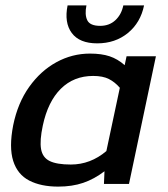

<svg xmlns="http://www.w3.org/2000/svg" viewBox="-20 -683 623 713"><path d="M341 -522Q275 -522 246.5 -560.5Q218 -599 231 -663H301Q294 -629 304 -608Q314 -587 352 -587Q386 -587 408.5 -608Q431 -629 438 -663H515Q502 -599 455 -560.5Q408 -522 341 -522ZM196 10Q132 10 88.5 -12.5Q45 -35 29 -85.5Q13 -136 29 -218Q46 -301 88.5 -360.5Q131 -420 189.5 -452Q248 -484 314 -484Q357 -484 387 -474Q417 -464 443 -441L450 -474H559L459 0H366L368 -47Q330 -18 289 -4Q248 10 196 10ZM243 -72Q316 -72 375 -122L425 -357Q407 -378 384.5 -389.5Q362 -401 326 -401Q254 -401 206 -353.5Q158 -306 139 -217Q127 -161 132.5 -129.5Q138 -98 164.5 -85Q191 -72 243 -72Z"/></svg>

Font: Kanit
Style: Italic
Weight: 400
Italic angle: -12°
Designer: Katatrad Team
Foundry: CadsonDemak
Version: Version 2.000; ttfautohint (v1.8.3)